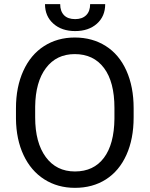

<svg xmlns="http://www.w3.org/2000/svg" viewBox="-20 -903 728 933"><path d="M629.4 -332.5Q629.4 -228 594.2 -150.1Q559.1 -72.3 494.6 -31.2Q430.2 9.8 344.2 9.8Q260.3 9.8 195.3 -31.5Q130.4 -72.8 94.5 -149.2Q58.6 -225.6 57.6 -326.2V-377.4Q57.6 -480 93.3 -558.6Q128.9 -637.2 194.1 -679Q259.3 -720.7 343.3 -720.7Q428.7 -720.7 493.9 -679.4Q559.1 -638.2 594.2 -559.8Q629.4 -481.4 629.4 -377.4ZM536.1 -378.4Q536.1 -504.9 485.4 -572.5Q434.6 -640.1 343.3 -640.1Q254.4 -640.1 203.4 -572.5Q152.3 -504.9 150.9 -384.8V-332.5Q150.9 -210 202.4 -139.9Q253.9 -69.8 344.2 -69.8Q435.1 -69.8 484.9 -136Q534.7 -202.1 536.1 -325.7ZM491.2 -882.8Q491.2 -823.7 450.9 -787.8Q410.6 -752 345.2 -752Q279.8 -752 239.3 -788.1Q198.7 -824.2 198.7 -882.8H272.5Q272.5 -848.6 291 -829.3Q309.6 -810.1 345.2 -810.1Q379.4 -810.1 398.7 -829.1Q418 -848.1 418 -882.8Z"/></svg>

Font: SteelSelectRoboto
Style: Roboto-Regular
Weight: 400
Designer: Google
Version: Version 2.137; 2017